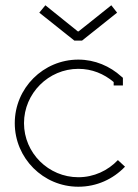

<svg xmlns="http://www.w3.org/2000/svg" viewBox="-20 -699 522 728"><path d="M278 -580H275L152 -679L129 -651L262 -545H291L424 -651L402 -679ZM411 -388V-375H446V-404L440 -409C397 -448 340 -473 277 -473C144 -473 36 -365 36 -232C36 -99 144 9 277 9C347 9 409 -20 454 -67L427 -92C389 -52 336 -27 277 -27C164 -27 71 -119 71 -232C71 -345 164 -438 277 -438C329 -438 374 -419 411 -388Z"/></svg>

Font: Rawengulk
Style: Regular
Weight: 400
Version: Version 0.9